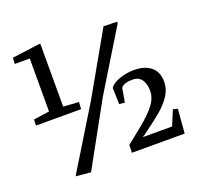

<svg xmlns="http://www.w3.org/2000/svg" viewBox="-114 -738 910 882"><g transform="rotate(-20 341.5 -297.5)"><path d="M242.7 -268.6 245.1 -302.7 169.4 -307.6V-615.2H160.2L29.3 -597.7L27.3 -567.9H100.6V-309.1L23.4 -297.9L22 -268.6ZM186.5 19.5 356.4 -288.6 535.2 -581.1 536.1 -589.4 469.7 -591.3 296.9 -287.1 113.3 12.7ZM651.4 -0.5 661.1 -118.2 638.7 -124 608.4 -50.8H465.3L482.4 -62.5Q541.5 -105.5 573.5 -133.1Q605.5 -160.6 625 -191.2Q644.5 -221.7 644.5 -256.8Q644.5 -304.7 614.5 -329.6Q584.5 -354.5 532.2 -354.5Q493.7 -354.5 459.7 -342.3Q425.8 -330.1 412.6 -310.5L415 -230.5L441.9 -228L453.6 -295.9Q468.3 -315.4 509.8 -315.4Q541 -315.4 555.4 -293.9Q569.8 -272.5 569.8 -240.2Q569.8 -205.6 546.1 -173.6Q522.5 -141.6 469.7 -98.6L394.5 -38.1L393.6 -0.5Z"/></g></svg>

Font: Neuton Light
Style: Regular
Weight: 300
Designer: Brian M Zick
Foundry: Brian M Zick
Version: Version 1.560